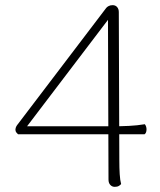

<svg xmlns="http://www.w3.org/2000/svg" viewBox="-20 -716 622 745"><path d="M443 -94Q443 -64 444.5 -40Q446 -16 450 -2Q447 2 441 5.5Q435 9 425 9Q415 9 408 1.5Q401 -6 401 -19L399 -639L85 -226H418Q449 -226 480.5 -227.5Q512 -229 542 -234Q549 -225 548.5 -212.5Q548 -200 541 -195H50Q42 -202 40.5 -208Q39 -214 41 -220Q43 -226 46 -230L392 -685Q395 -689 401.5 -692.5Q408 -696 417 -696Q428 -696 434.5 -688.5Q441 -681 441 -669Z"/></svg>

Font: Arima Thin ExtraLight
Style: Regular
Weight: 250
Version: Version 1.100